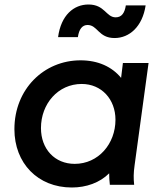

<svg xmlns="http://www.w3.org/2000/svg" viewBox="-20 -821 709 853"><path d="M299 12C363 12 423 -9 465 -51C465 -33 466 -18 468 0H576C573 -29 573 -52 578 -87L640 -541H526L518 -475C478 -524 416 -553 338 -553C175 -553 44 -425 44 -247C44 -96 148 12 299 12ZM162 -252C162 -360 238 -448 343 -448C431 -448 493 -380 493 -289C493 -182 417 -93 312 -93C223 -93 162 -159 162 -252ZM238 -656H326C331 -692 346 -710 369 -710C414 -710 417 -652 489 -652C555 -652 613 -703 627 -797H539C534 -764 521 -744 494 -744C451 -744 446 -801 373 -801C308 -801 251 -754 238 -656Z"/></svg>

Font: Mluvka SemiBold
Style: Italic
Weight: 600
Italic angle: -8°
Designer: Modified by Jiří Krblich, Original typeface by Gumpita Rahayu
Foundry: Gumpita Rahayu & Jiří Krblich
Version: Version 2.000;Glyphs 3.1.1 (3134)